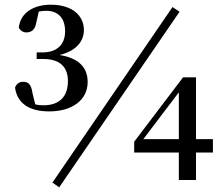

<svg xmlns="http://www.w3.org/2000/svg" viewBox="-20 -766 955 817"><path d="M232 31 744 -716 714 -736 203 11ZM190 -292C285 -292 353 -339 353 -417C353 -479 315 -519 233 -532C303 -548 337 -590 337 -638C337 -700 287 -746 196 -746C129 -746 67 -716 60 -648C67 -635 79 -628 92 -628C112 -628 129 -638 134 -668L145 -717C156 -719 167 -720 177 -720C227 -720 257 -689 257 -633C257 -573 219 -543 161 -543H136V-515H164C235 -515 269 -481 269 -421C269 -355 233 -318 165 -318C152 -318 141 -319 130 -322L118 -371C113 -408 99 -418 79 -418C64 -418 50 -411 44 -393C53 -327 103 -292 190 -292ZM741 0H814V-117H886V-174H814V-437H759L551 -163V-117H741ZM590 -174 674 -285 741 -373V-174Z"/></svg>

Font: Noto Serif JP SemiBold
Style: Regular
Weight: 600
Designer: Ryoko NISHIZUKA 西塚涼子 (kana & ideographs); Frank Grießhammer (Latin, Greek & Cyrillic); Wenlong ZHANG 张文龙 (bopomofo); San
Foundry: Adobe
Version: Version 2.001;hotconv 1.1.0;makeotfexe 2.6.0